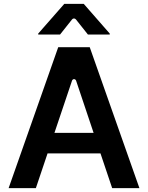

<svg xmlns="http://www.w3.org/2000/svg" viewBox="-20 -971 764 991"><path d="M351.6 -870.4C356.9 -877.5 366.5 -877.5 372.2 -870.4L433.9 -792.6H546.5V-797.6L412.3 -951H311.8L177.2 -797.6V-792.6H289.8ZM558.9 0H699.6L443.2 -727.3H280.5L24.5 0H165.1L225.5 -179.3H498.6ZM261 -285.2 351.6 -554.3C355.1 -565.3 369.3 -565.3 372.9 -554.3L463.1 -285.2Z"/></svg>

Font: RA Gorm Semi Bold
Style: Regular
Weight: 600
Designer: Rasmus Andersson
Foundry: rsms
Version: Version 3.000;hotconv 1.0.109;makeotfexe 2.5.65596